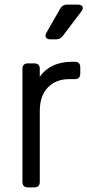

<svg xmlns="http://www.w3.org/2000/svg" viewBox="-20 -810 378 830"><path d="M101 0Q77 0 77 -24V-512Q77 -536 101 -536H128Q152 -536 152 -512V-478Q173 -509 208.5 -526Q244 -543 293 -543H303Q327 -543 327 -519V-492Q327 -468 303 -468H280Q222 -468 187 -432Q152 -396 152 -330V-24Q152 0 128 0ZM197 -640Q183 -640 178.5 -648.5Q174 -657 181 -669L241 -774Q250 -790 270 -790H317Q332 -790 336.5 -781.5Q341 -773 332 -761L251 -654Q241 -640 222 -640Z"/></svg>

Font: Pitagon Sans Text
Style: Regular
Weight: 400
Designer: Travis Tran
Foundry: Pitagon
Version: Version 1.001; ttfautohint (v1.8.4.7-5d5b);gftools[0.9.26]